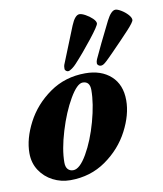

<svg xmlns="http://www.w3.org/2000/svg" viewBox="-81 -763 716 843"><g transform="rotate(-10 277.5 -341.5)"><path d="M8 -134Q8 -198 45 -269Q82 -340 151 -388.5Q220 -437 310 -437Q381 -437 424 -398Q467 -359 467 -289Q467 -225 430 -154Q393 -83 324 -34.5Q255 14 165 14Q124 14 88 -4.5Q52 -23 30 -56.5Q8 -90 8 -134ZM324 -360Q324 -399 292 -399Q267 -399 233.5 -341.5Q200 -284 176 -204.5Q152 -125 152 -67Q152 -47 161 -37Q170 -27 185 -27Q214 -27 247 -84Q280 -141 302 -220.5Q324 -300 324 -360ZM224 -471Q224 -484 226 -489L292 -653Q310 -697 330 -697Q340 -697 356.5 -688Q373 -679 386 -666.5Q399 -654 399 -644Q399 -634 356.5 -580Q314 -526 276 -485Q268 -476 256.5 -467.5Q245 -459 238 -459Q233 -459 228.5 -463Q224 -467 224 -471ZM368 -471Q368 -480 372 -489Q396 -542 449 -648Q470 -689 489 -689Q498 -689 514 -679.5Q530 -670 542.5 -656.5Q555 -643 555 -632Q555 -623 524.5 -590Q494 -557 441 -503Q441 -503 421 -483Q409 -471 400.5 -464.5Q392 -458 384 -458Q378 -458 373 -462Q368 -466 368 -471Z"/></g></svg>

Font: EB Garamond ExtraBold
Style: Italic
Weight: 800
Italic angle: -17.2°
Designer: Georg Duffner and Octavio Pardo
Foundry: Georg Duffner
Version: Version 1.000